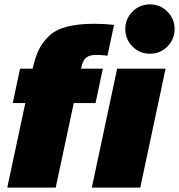

<svg xmlns="http://www.w3.org/2000/svg" viewBox="-20 -852 813 872"><path d="M409 -744Q455 -744 498 -739L468 -599Q429 -604 405 -602Q381 -600 368 -587Q355 -574 349 -544L348 -540H447L414 -384H315L233 0H13L95 -384H38L71 -540H128Q140 -592 156 -625.5Q172 -659 202 -688Q232 -717 283 -730.5Q334 -744 409 -744ZM397 0 512 -540H732L617 0ZM581.5 -641Q549 -674 549 -720Q549 -766 581.5 -799Q614 -832 661 -832Q708 -832 740.5 -799Q773 -766 773 -720Q773 -674 740.5 -641Q708 -608 661 -608Q614 -608 581.5 -641Z"/></svg>

Font: Nacelle Black
Style: Italic
Weight: 900
Italic angle: -12°
Designer: Sora Sagano
Foundry: Sora Sagano
Version: Version 1.000;FEAKit 1.0